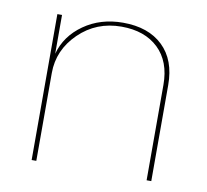

<svg xmlns="http://www.w3.org/2000/svg" viewBox="-63 -579 700 648"><g transform="rotate(10 287.0 -255.0)"><path d="M309 -510Q396 -510 445.5 -462.5Q495 -415 495 -329V0H479V-327Q479 -407 432.5 -451.5Q386 -496 306 -496Q220 -496 160.5 -438Q101 -380 101 -301V0H85V-500H101V-367Q118 -430 175 -470Q232 -510 309 -510Z"/></g></svg>

Font: Elaine Sans Thin
Style: Regular
Weight: 250
Designer: Wei Huang
Foundry: Wei Huang
Version: Version 2.001;December 24, 2019;FontCreator 12.0.0.2547 64-b